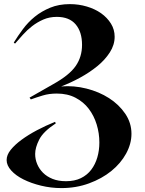

<svg xmlns="http://www.w3.org/2000/svg" viewBox="-20 -909 709 942"><path d="M281.2 13.8Q230 13.8 181.2 1.9Q132.5 -10 95 -28.8Q57.5 -47.5 35 -72.5Q12.5 -97.5 12.5 -123.8Q12.5 -148.8 32.5 -173.8Q52.5 -198.8 85.6 -223.1Q118.8 -247.5 161.2 -270Q203.8 -292.5 250 -311.2L253.8 -303.8Q192.5 -263.8 172.5 -224.4Q152.5 -185 152.5 -153.8Q152.5 -127.5 162.5 -103.8Q172.5 -80 191.2 -61.2Q210 -42.5 238.1 -31.2Q266.2 -20 303.8 -20Q346.2 -20 376.9 -35Q407.5 -50 427.5 -76.2Q447.5 -102.5 457.5 -136.9Q467.5 -171.2 467.5 -210Q467.5 -255 454.4 -298.1Q441.2 -341.2 415.6 -375Q390 -408.8 350.6 -429.4Q311.2 -450 258.8 -450Q221.2 -450 190 -440.6Q158.8 -431.2 131.2 -421.2L125 -430L241.2 -496.2Q320 -540 351.2 -585Q382.5 -630 382.5 -688.8Q382.5 -752.5 351.2 -789.4Q320 -826.2 258.8 -826.2Q222.5 -826.2 192.5 -813.1Q162.5 -800 137.5 -780.6Q112.5 -761.2 91.9 -738.1Q71.2 -715 53.8 -695L47.5 -700Q67.5 -732.5 92.5 -766.2Q117.5 -800 150.6 -826.9Q183.8 -853.8 226.2 -871.2Q268.8 -888.8 322.5 -888.8Q366.2 -888.8 406.2 -876.9Q446.2 -865 476.2 -843.8Q506.2 -822.5 524.4 -793.1Q542.5 -763.8 542.5 -728.8Q542.5 -688.8 518.8 -651.9Q495 -615 457.5 -584.4Q420 -553.8 373.1 -528.1Q326.2 -502.5 280 -485Q342.5 -490 404.4 -474.4Q466.2 -458.8 515 -427.5Q563.8 -396.2 594.4 -351.2Q625 -306.2 625 -252.5Q625 -203.8 598.8 -155.6Q572.5 -107.5 526.2 -70Q480 -32.5 416.9 -9.4Q353.8 13.8 281.2 13.8Z"/></svg>

Font: Equateur
Style: Regular
Weight: 400
Designer: Ange Degheest & Eugénie Bidaut
Foundry: Velvetyne Type Foundry
Version: Version 1.000;FEAKit 1.0